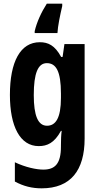

<svg xmlns="http://www.w3.org/2000/svg" viewBox="-20 -786 541 1046"><path d="M319 -753V-766H235C206 -721 180 -665 169 -616V-606H293C295 -644 307 -702 319 -753ZM197 -556C91 -556 34 -450 34 -269C34 -98 89 10 191 10C237 10 276 -7 312 -73H316C313 -51 312 -22 312 5V12C312 107 279 138 216 138C179 138 120 126 61 98V203C109 229 155 240 207 240C365 240 441 142 441 -31V-546H331L321 -476H313C279 -539 242 -556 197 -556ZM235 -442C285 -442 312 -399 312 -276V-253C312 -142 283 -101 236 -101C187 -101 164 -156 164 -268C164 -387 187 -442 235 -442Z"/></svg>

Font: Noto Sans Tamil ExtraCondensed
Style: Bold
Weight: 700
Width: 2
Designer: Jelle Bosma - Monotype Design Team
Foundry: Monotype Imaging Inc.
Version: Version 2.004